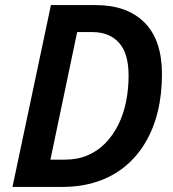

<svg xmlns="http://www.w3.org/2000/svg" viewBox="-20 -734 681 754"><path d="M29 0 180 -714H356Q479 -714 547.5 -645.5Q616 -577 616 -443Q616 -363 599.5 -295.5Q583 -228 550.5 -173.5Q518 -119 470.5 -80Q423 -41 361 -20.5Q299 0 224 0ZM234 -107Q284 -107 324 -124Q364 -141 394 -172Q424 -203 444.5 -244Q465 -285 475 -334.5Q485 -384 485 -437Q485 -525 447 -566.5Q409 -608 343 -608H283L178 -107Z"/></svg>

Font: Noto Sans Display SemiBold
Style: Italic
Weight: 600
Italic angle: -12°
Designer: Monotype Design Team
Foundry: Monotype Imaging Inc.
Version: Version 2.003